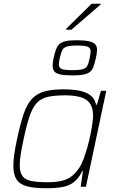

<svg xmlns="http://www.w3.org/2000/svg" viewBox="-20 -993 614 1021"><path d="M226 8Q163 8 124.5 -2Q86 -12 68.5 -38Q51 -64 51 -111Q51 -138 56 -173.5Q61 -209 71 -255Q88 -335 105.5 -386.5Q123 -438 149 -466.5Q175 -495 215.5 -506.5Q256 -518 317 -518Q369 -518 405.5 -510Q442 -502 463.5 -484Q485 -466 491 -436H495L517 -510H545L437 0H409L421 -83H417Q399 -45 373.5 -25Q348 -5 312 1.5Q276 8 226 8ZM232 -24Q280 -24 310.5 -32Q341 -40 362 -56.5Q383 -73 401 -100Q414 -119 425 -149Q436 -179 445.5 -213Q455 -247 461.5 -279.5Q468 -312 471.5 -338Q475 -364 475 -377Q475 -436 440.5 -461Q406 -486 326 -486Q271 -486 235 -478Q199 -470 176.5 -446.5Q154 -423 138 -377Q122 -331 106 -255Q96 -209 90.5 -174.5Q85 -140 85 -115Q85 -77 99.5 -57Q114 -37 146.5 -30.5Q179 -24 232 -24ZM368 -592Q325 -592 301.5 -597Q278 -602 269 -613.5Q260 -625 260 -642Q260 -651 261 -661.5Q262 -672 265 -685Q271 -711 277.5 -729Q284 -747 295.5 -758Q307 -769 328.5 -774Q350 -779 387 -779Q430 -779 453.5 -773.5Q477 -768 486.5 -757Q496 -746 496 -729Q496 -719 494.5 -709Q493 -699 490 -685Q484 -659 478 -641Q472 -623 460.5 -612.5Q449 -602 427 -597Q405 -592 368 -592ZM364 -620Q404 -620 421.5 -625.5Q439 -631 445.5 -645.5Q452 -660 457 -685Q459 -696 460.5 -704.5Q462 -713 462 -720Q462 -737 447.5 -744Q433 -751 391 -751Q352 -751 334.5 -745Q317 -739 310.5 -725Q304 -711 298 -685Q296 -675 294.5 -666Q293 -657 293 -650Q293 -633 307.5 -626.5Q322 -620 364 -620ZM331 -835 332 -840 467 -973H515L514 -968L360 -835Z"/></svg>

Font: Saira Thin
Style: Italic
Weight: 100
Italic angle: -12°
Designer: Hector Gatti with collaboration of the Omnibus-Type team
Foundry: Omnibus-Type
Version: Version 1.101